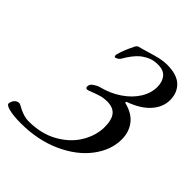

<svg xmlns="http://www.w3.org/2000/svg" viewBox="-361 -804 1143 1143"><g transform="rotate(45 210.5 -232.5)"><path d="M-126 164Q-122 143 -110 131.5Q-98 120 -83 120Q-77 120 -64.5 127Q-52 134 -44 138Q0 158 31 158Q140 158 219 113Q298 68 338 -0.5Q378 -69 378 -138Q378 -199 354.5 -228Q331 -257 280 -257Q253 -257 230 -250.5Q207 -244 174 -231Q151 -222 147 -222Q133 -222 133 -236Q133 -239 135 -247Q136 -256 153.5 -268.5Q171 -281 189 -286Q260 -304 315 -341.5Q370 -379 400.5 -428Q431 -477 431 -529Q431 -572 409 -599Q387 -626 340 -626Q307 -626 282.5 -616.5Q258 -607 231 -587Q194 -556 161 -498Q156 -488 145 -481.5Q134 -475 128 -475Q125 -475 123 -479Q121 -483 121 -488Q121 -492 123 -498Q135 -542 163 -598Q171 -617 185 -620Q207 -625 246 -637Q288 -650 318.5 -657Q349 -664 378 -664Q461 -664 500.5 -626.5Q540 -589 540 -527Q540 -469 496.5 -419Q453 -369 368 -338Q362 -336 361 -331.5Q360 -327 365 -326Q434 -309 468 -264.5Q502 -220 502 -158Q502 -68 439.5 14.5Q377 97 264 148Q151 199 8 199Q-53 199 -91 189.5Q-129 180 -126 164Z"/></g></svg>

Font: EB Garamond Medium
Style: Italic
Weight: 500
Italic angle: -17.2°
Designer: Georg Duffner and Octavio Pardo
Foundry: Georg Duffner
Version: Version 1.000